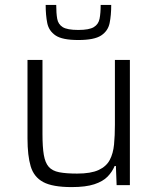

<svg xmlns="http://www.w3.org/2000/svg" viewBox="-20 -754 641 782"><path d="M272 8Q194 8 156 -12.5Q118 -33 105 -76.5Q92 -120 92 -190V-510H153V-209Q153 -155 158.5 -123Q164 -91 178.5 -74.5Q193 -58 221 -52.5Q249 -47 294 -47Q350 -47 381.5 -61.5Q413 -76 427 -102.5Q441 -129 444.5 -165.5Q448 -202 448 -246V-510H509V0H455L452 -78H447Q437 -54 418 -34.5Q399 -15 364 -3.5Q329 8 272 8ZM299 -591Q234 -591 206.5 -609.5Q179 -628 172.5 -660Q166 -692 166 -734H209Q209 -700 213 -677.5Q217 -655 235.5 -643.5Q254 -632 299 -632Q343 -632 362 -643.5Q381 -655 385.5 -677.5Q390 -700 390 -734H433Q433 -692 426.5 -660Q420 -628 392 -609.5Q364 -591 299 -591Z"/></svg>

Font: Saira Light
Style: Regular
Weight: 300
Designer: Hector Gatti with collaboration of the Omnibus-Type team
Foundry: Omnibus-Type
Version: Version 1.100; ttfautohint (v1.8.3)